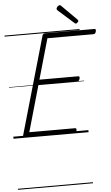

<svg xmlns="http://www.w3.org/2000/svg" viewBox="-97 -1316 1086 1873"><g transform="rotate(-5 446.5 -379.5)"><path d="M120 0Q105 0 99 -5.5Q93 -11 96 -23L370 -979Q373 -988 379.5 -993Q386 -998 401 -998H879Q889 -998 891.5 -991.5Q894 -985 891 -973Q888 -960 882 -954Q876 -948 866 -948H415L302 -552H681Q691 -552 693.5 -546Q696 -540 693 -528Q689 -514 683 -508Q677 -502 668 -502H288L159 -50H606Q616 -50 619 -44Q622 -38 619 -25Q615 -12 609 -6Q603 0 594 0ZM705 -1066Q701 -1066 698 -1068Q695 -1070 691 -1073L537 -1210Q532 -1215 530.5 -1218Q529 -1221 529 -1226Q529 -1232 534.5 -1240Q540 -1248 548 -1253.5Q556 -1259 563 -1259Q567 -1259 570 -1256.5Q573 -1254 577 -1250L724 -1103Q728 -1099 729 -1096Q730 -1093 730 -1090Q730 -1084 721 -1075Q712 -1066 705 -1066ZM0 490H735V500H0ZM0 -20H735V0H0ZM0 -505H735V-500H0ZM0 -1010H735V-1000H0Z"/></g></svg>

Font: Playwrite TZ Guides
Style: Regular
Weight: 400
Designer: Veronika Burian, José Scaglione
Foundry: TypeTogether
Version: Version 1.003